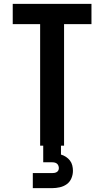

<svg xmlns="http://www.w3.org/2000/svg" viewBox="-20 -755 540 995"><path d="M188 0V-630H46V-735H454V-630H312V0ZM150 220V142H250Q256 142 262 141Q268 140 273.5 137Q279 134 282 128.5Q285 123 285 116Q285 110 282.5 103.5Q280 97 275 93Q270 89 263.5 87.5Q257 86 250 86H204V0H296V46Q310 50 322 58Q334 66 342.5 77Q351 88 354.5 102Q358 116 358 130Q358 150 350 169Q342 188 326 199.5Q310 211 290 215.5Q270 220 250 220Z"/></svg>

Font: Iosevka SS04 Extrabold
Style: Regular
Weight: 800
Monospace: yes
Designer: Belleve Invis
Foundry: Belleve Invis
Version: Version 19.0.0; ttfautohint (v1.8.4)